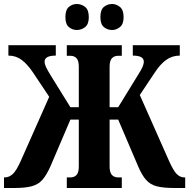

<svg xmlns="http://www.w3.org/2000/svg" viewBox="-20 -940 946 960"><path d="M541 -790Q517 -790 499.5 -804.5Q482 -819 482 -854Q482 -891 499.5 -905.5Q517 -920 541 -920Q561 -920 579.5 -905.5Q598 -891 598 -854Q598 -819 579.5 -804.5Q561 -790 541 -790ZM364 -790Q342 -790 324.5 -804.5Q307 -819 307 -854Q307 -891 324.5 -905.5Q342 -920 364 -920Q387 -920 405.5 -905.5Q424 -891 424 -854Q424 -819 405.5 -804.5Q387 -790 364 -790ZM0 0V-53H5Q25 -53 43.5 -69.5Q62 -86 85 -138L226 -456L146 -576Q118 -618 89 -640Q60 -662 22 -662V-714H259V-662Q203 -662 203 -632Q203 -620 210 -605Q217 -590 234 -562L332 -404H374V-607Q374 -636 363 -648.5Q352 -661 332 -661H314V-714H589V-661H570Q551 -661 539.5 -648.5Q528 -636 528 -607V-404H571L668 -562Q686 -590 692.5 -605Q699 -620 699 -632Q699 -662 644 -662V-714H879V-662Q841 -662 811 -640.5Q781 -619 753 -576L679 -465L824 -138Q847 -86 864 -69.5Q881 -53 901 -53H906V0H853Q797 0 764 -8.5Q731 -17 710 -41Q689 -65 670 -110L571 -342H528V-107Q528 -78 539.5 -65.5Q551 -53 570 -53H589V0H314V-53H332Q352 -53 363 -65.5Q374 -78 374 -107V-342H332L233 -110Q213 -65 192.5 -41.5Q172 -18 139.5 -9Q107 0 52 0Z"/></svg>

Font: Noto Serif ExtraCondensed ExtraBold
Style: Regular
Weight: 800
Width: 2
Designer: Monotype Design Team
Foundry: Monotype Imaging Inc.
Version: Version 2.013; ttfautohint (v1.8.4.7-5d5b)